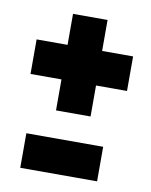

<svg xmlns="http://www.w3.org/2000/svg" viewBox="-66 -569 489 620"><g transform="rotate(10 179.0 -259.5)"><path d="M124 -202.1V-303.7H22.5V-417H124V-518.6H237.3V-417H338.9V-303.7H237.3V-202.1ZM42.5 0.5V-112.8H294.4V0.5Z"/></g></svg>

Font: webenart
Style: Regular
Weight: 400
Designer: Vernon Adams
Foundry: Vernon Adams
Version: Version 2.116; ttfautohint (v1.8.3)